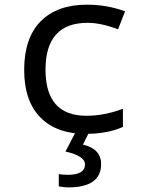

<svg xmlns="http://www.w3.org/2000/svg" viewBox="-20 -566 640 826"><path d="M518.1 -517.1 487.8 -439.9Q414.6 -467.8 356.9 -467.8Q175.8 -467.8 175.8 -266.1Q175.8 -67.9 352.1 -67.9Q428.7 -67.9 508.8 -98.1V-20Q443.4 9.8 348.1 9.8Q222.7 9.8 153.3 -61.3Q84 -132.3 84 -265.1Q84 -402.3 154.8 -474.1Q225.6 -545.9 354 -545.9Q440.9 -545.9 518.1 -517.1ZM232.9 235.8V183.1Q249 186 272 186Q345.7 186 345.7 141.1Q345.7 105 261.7 85.9L306.2 0H364.7L336.9 56.2Q415 74.2 415 140.1Q415 240.2 272.9 240.2Q256.3 240.2 232.9 235.8Z"/></svg>

Font: WenQuanYi Micro Hei Mono
Style: Regular
Weight: 400
Foundry: Ascender Corporation
Version: Version 0.2.0-beta